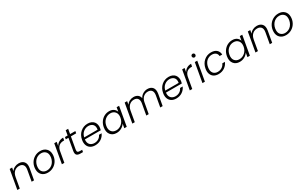

<svg xmlns="http://www.w3.org/2000/svg" viewBox="324 -2749 7436 4755"><g transform="rotate(-30 4042.0 -372.0)"><path d="M439 0 494.1 -312Q509.8 -400.9 473.6 -448Q437.5 -495.1 360.8 -495.1Q281.2 -495.1 225.3 -444.8Q169.4 -394.5 152.8 -297.9V-300.8L100.1 0H29.8L126 -545.9H195.8L179.2 -452.1Q213.9 -502.4 268.1 -529.3Q322.3 -556.2 384.8 -556.2Q431.6 -556.2 468.8 -541.7Q505.9 -527.3 531.5 -498Q557.1 -468.8 565.9 -424.3Q574.7 -379.9 564.9 -319.8L507.8 0Z M1230 -330.1Q1230 -237.8 1187.5 -160.2Q1145 -82.5 1069.8 -37.4Q994.6 7.8 902.8 7.8Q799.3 7.8 736.6 -52.7Q673.8 -113.3 673.8 -215.8Q673.8 -308.1 715.6 -385.5Q757.3 -462.9 832.5 -508.5Q907.7 -554.2 1000 -554.2Q1103.5 -554.2 1166.7 -493.2Q1230 -432.1 1230 -330.1ZM745.6 -219.2Q745.6 -138.2 792.5 -94.5Q839.4 -50.8 910.6 -50.8Q963.9 -50.8 1010.5 -73.2Q1057.1 -95.7 1089.1 -133.5Q1121.1 -171.4 1139.4 -221.7Q1157.7 -272 1157.7 -326.2Q1157.7 -407.7 1109.9 -450.9Q1062 -494.1 989.7 -494.1Q936.5 -494.1 890.4 -471.7Q844.2 -449.2 812.7 -411.4Q781.2 -373.5 763.4 -323.7Q745.6 -273.9 745.6 -219.2Z M1374.5 0H1304.2L1400.4 -545.9H1470.2L1451.2 -437Q1484.4 -494.1 1537.1 -525.1Q1589.8 -556.2 1660.6 -556.2L1647.5 -482.9H1627.4Q1469.2 -482.9 1431.6 -323.2Z M1712.4 -147.9 1772.5 -486.8H1696.3L1707 -545.9H1783.2L1807.1 -683.1H1877.4L1853 -545.9H2004.4L1993.2 -486.8H1842.3L1782.2 -147.9Q1773.9 -98.1 1789.8 -79.1Q1805.7 -60.1 1854 -60.1H1918.5L1907.2 0H1832Q1758.3 0 1728.5 -34.2Q1698.7 -68.4 1712.4 -147.9Z M2343.3 -494.1Q2263.7 -494.1 2199.5 -443.1Q2135.3 -392.1 2115.2 -299.8H2498Q2506.8 -348.6 2498.8 -385Q2490.7 -421.4 2468.3 -445.6Q2445.8 -469.7 2413.8 -481.9Q2381.8 -494.1 2343.3 -494.1ZM2539.1 -172.9Q2505.4 -92.3 2431.2 -42.2Q2356.9 7.8 2257.3 7.8Q2180.2 7.8 2125.2 -25.9Q2070.3 -59.6 2046.6 -124Q2022.9 -188.5 2038.1 -272.9Q2061 -401.9 2148.7 -478Q2236.3 -554.2 2356 -554.2Q2414.6 -554.2 2460.2 -534.2Q2505.9 -514.2 2532.5 -479.7Q2559.1 -445.3 2569.1 -399.4Q2579.1 -353.5 2570.3 -301.8Q2566.4 -279.3 2558.1 -248H2105Q2098.6 -201.2 2108.4 -163.1Q2118.2 -125 2141.1 -100.8Q2164.1 -76.7 2196.3 -63.7Q2228.5 -50.8 2267.1 -50.8Q2335.9 -50.8 2388.4 -84Q2440.9 -117.2 2464.4 -172.9Z M2659.7 -273.9Q2674.3 -357.9 2719.7 -422.1Q2765.1 -486.3 2830.6 -520.3Q2896 -554.2 2970.7 -554.2Q3048.8 -554.2 3098.4 -517.8Q3147.9 -481.4 3163.6 -425.8L3184.6 -545.9H3254.9L3158.7 0H3088.9L3109.9 -121.1Q3075.7 -65.4 3012 -28.8Q2948.2 7.8 2870.6 7.8Q2757.3 7.8 2697.5 -69.8Q2637.7 -147.5 2659.7 -273.9ZM3136.7 -272.9Q3154.8 -372.6 3106.9 -432.9Q3059.1 -493.2 2972.7 -493.2Q2884.8 -493.2 2817.1 -434.3Q2749.5 -375.5 2731.9 -273.9Q2713.9 -172.9 2760.3 -113Q2806.6 -53.2 2894.5 -53.2Q2981 -53.2 3050 -113.3Q3119.1 -173.3 3136.7 -272.9Z M4116.7 0 4172.4 -312Q4188 -401.4 4153.3 -448.2Q4118.7 -495.1 4043.5 -495.1Q3972.2 -495.1 3918.5 -450.2Q3864.7 -405.3 3844.7 -319.8L3786.6 0H3717.8L3773.4 -312Q3789.1 -400.9 3754.4 -448Q3719.7 -495.1 3645.5 -495.1Q3569.3 -495.1 3514.4 -445.8Q3459.5 -396.5 3441.4 -303.2L3388.7 0H3318.4L3414.6 -545.9H3484.4L3467.8 -451.2Q3502 -502.4 3555.2 -529.3Q3608.4 -556.2 3668.5 -556.2Q3739.7 -556.2 3786.9 -522.2Q3834 -488.3 3845.7 -421.9Q3878.9 -486.3 3939 -521.2Q3999 -556.2 4067.4 -556.2Q4113.3 -556.2 4149.7 -541.7Q4186 -527.3 4210.9 -498Q4235.8 -468.8 4244.1 -424.3Q4252.4 -379.9 4242.7 -319.8L4185.5 0Z M4661.6 -494.1Q4582 -494.1 4517.8 -443.1Q4453.6 -392.1 4433.6 -299.8H4816.4Q4825.2 -348.6 4817.1 -385Q4809.1 -421.4 4786.6 -445.6Q4764.2 -469.7 4732.2 -481.9Q4700.2 -494.1 4661.6 -494.1ZM4857.4 -172.9Q4823.7 -92.3 4749.5 -42.2Q4675.3 7.8 4575.7 7.8Q4498.5 7.8 4443.6 -25.9Q4388.7 -59.6 4365 -124Q4341.3 -188.5 4356.4 -272.9Q4379.4 -401.9 4467 -478Q4554.7 -554.2 4674.3 -554.2Q4732.9 -554.2 4778.6 -534.2Q4824.2 -514.2 4850.8 -479.7Q4877.4 -445.3 4887.5 -399.4Q4897.5 -353.5 4888.7 -301.8Q4884.8 -279.3 4876.5 -248H4423.3Q4417 -201.2 4426.8 -163.1Q4436.5 -125 4459.5 -100.8Q4482.4 -76.7 4514.6 -63.7Q4546.9 -50.8 4585.4 -50.8Q4654.3 -50.8 4706.8 -84Q4759.3 -117.2 4782.7 -172.9Z M5032.2 0H4961.9L5058.1 -545.9H5127.9L5108.9 -437Q5142.1 -494.1 5194.8 -525.1Q5247.6 -556.2 5318.4 -556.2L5305.2 -482.9H5285.2Q5127 -482.9 5089.4 -323.2Z M5323.7 0 5419.9 -545.9H5489.7L5394 0ZM5474.1 -752Q5495.1 -752 5510 -737.5Q5524.9 -723.1 5524.9 -701.2Q5524.9 -679.2 5510 -664.1Q5495.1 -648.9 5474.1 -648.9Q5453.1 -648.9 5438 -664.1Q5422.9 -679.2 5422.9 -701.2Q5422.9 -723.1 5437.7 -737.5Q5452.6 -752 5474.1 -752Z M5568.4 -272.9Q5591.3 -400.9 5678.7 -477.5Q5766.1 -554.2 5883.3 -554.2Q5984.4 -554.2 6041 -504.4Q6097.7 -454.6 6101.6 -368.2H6026.4Q6023.4 -426.8 5982.9 -460.4Q5942.4 -494.1 5873.5 -494.1Q5833 -494.1 5795.7 -480.2Q5758.3 -466.3 5726.8 -439.5Q5695.3 -412.6 5672.6 -369.9Q5649.9 -327.1 5640.6 -272.9Q5622.1 -166 5666.3 -108.4Q5710.4 -50.8 5794.4 -50.8Q5863.8 -50.8 5916.3 -84.5Q5968.8 -118.2 5993.7 -178.2H6068.4Q6034.2 -94.2 5959.5 -43.2Q5884.8 7.8 5784.7 7.8Q5708 7.8 5653.8 -25.9Q5599.6 -59.6 5576.4 -123.8Q5553.2 -188 5568.4 -272.9Z M6181.2 -273.9Q6195.8 -357.9 6241.2 -422.1Q6286.6 -486.3 6352.1 -520.3Q6417.5 -554.2 6492.2 -554.2Q6570.3 -554.2 6619.9 -517.8Q6669.4 -481.4 6685.1 -425.8L6706.1 -545.9H6776.4L6680.2 0H6610.4L6631.3 -121.1Q6597.2 -65.4 6533.4 -28.8Q6469.7 7.8 6392.1 7.8Q6278.8 7.8 6219 -69.8Q6159.2 -147.5 6181.2 -273.9ZM6658.2 -272.9Q6676.3 -372.6 6628.4 -432.9Q6580.6 -493.2 6494.1 -493.2Q6406.2 -493.2 6338.6 -434.3Q6271 -375.5 6253.4 -273.9Q6235.4 -172.9 6281.7 -113Q6328.1 -53.2 6416 -53.2Q6502.4 -53.2 6571.5 -113.3Q6640.6 -173.3 6658.2 -272.9Z M7249 0 7304.2 -312Q7319.8 -400.9 7283.7 -448Q7247.6 -495.1 7170.9 -495.1Q7091.3 -495.1 7035.4 -444.8Q6979.5 -394.5 6962.9 -297.9V-300.8L6910.2 0H6839.8L6936 -545.9H7005.9L6989.3 -452.1Q7023.9 -502.4 7078.1 -529.3Q7132.3 -556.2 7194.8 -556.2Q7241.7 -556.2 7278.8 -541.7Q7315.9 -527.3 7341.6 -498Q7367.2 -468.8 7376 -424.3Q7384.8 -379.9 7375 -319.8L7317.9 0Z M8040 -330.1Q8040 -237.8 7997.6 -160.2Q7955.1 -82.5 7879.9 -37.4Q7804.7 7.8 7712.9 7.8Q7609.4 7.8 7546.6 -52.7Q7483.9 -113.3 7483.9 -215.8Q7483.9 -308.1 7525.6 -385.5Q7567.4 -462.9 7642.6 -508.5Q7717.8 -554.2 7810.1 -554.2Q7913.6 -554.2 7976.8 -493.2Q8040 -432.1 8040 -330.1ZM7555.7 -219.2Q7555.7 -138.2 7602.5 -94.5Q7649.4 -50.8 7720.7 -50.8Q7773.9 -50.8 7820.6 -73.2Q7867.2 -95.7 7899.2 -133.5Q7931.2 -171.4 7949.5 -221.7Q7967.8 -272 7967.8 -326.2Q7967.8 -407.7 7919.9 -450.9Q7872.1 -494.1 7799.8 -494.1Q7746.6 -494.1 7700.4 -471.7Q7654.3 -449.2 7622.8 -411.4Q7591.3 -373.5 7573.5 -323.7Q7555.7 -273.9 7555.7 -219.2Z"/></g></svg>

Font: SVN-Poppins Light
Style: Italic
Weight: 300
Italic angle: -10°
Designer: Ninad Kale (Devanagari), Jonny Pinhorn (Latin)
Foundry: Indian Type Foundry
Version: Version 3.002 2017